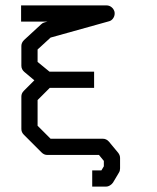

<svg xmlns="http://www.w3.org/2000/svg" viewBox="-20 -623 580 710"><path d="M328 -298H164L119 -253V-158L167 -110H360Q373.5 -110 383 -99L417 -58Q424 -49 424 -39V0Q424 8.5 420 15L398 52Q394.5 57.5 387.2 62.2Q380 67 372 67H321V7H355L364 -8V-28L346 -50H155Q143 -50 134 -59L68 -125Q59 -134 59 -146V-266Q59 -278 68 -287L107 -326L70 -357Q59 -366.5 59 -380V-453Q59 -465 69 -475L132 -533Q137.5 -538.5 144 -540L155 -543H58V-603H374Q384 -603 392 -596.8Q400 -590.5 403 -581Q404 -578 404 -573Q404 -563 397.8 -554.5Q391.5 -546 382 -544L167 -484L119 -440V-394L163 -358H328V-342Z"/></svg>

Font: 3270 Nerd Font Mono
Style: Regular
Weight: 400
Monospace: yes
Version: Version 3.0.1;Nerd Fonts 3.0.0